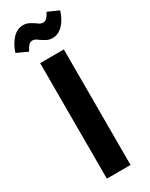

<svg xmlns="http://www.w3.org/2000/svg" viewBox="-265 -952 778 996"><g transform="rotate(-30 124.0 -453.5)"><path d="M195 -692V0H53V-692ZM112 -797Q101 -806 93 -810Q85 -814 77 -814Q63 -814 54 -804.5Q45 -795 33 -772L-32 -802Q-16 -850 11.5 -878.5Q39 -907 74 -907Q92 -907 104.5 -901Q117 -895 136 -883Q147 -874 155 -870Q163 -866 172 -866Q185 -866 194.5 -875.5Q204 -885 215 -906L280 -877Q264 -827 236.5 -799.5Q209 -772 175 -772Q157 -772 143.5 -778.5Q130 -785 112 -797Z"/></g></svg>

Font: Fira Sans Extra Condensed SemiBold
Style: Regular
Weight: 600
Width: 1
Designer: Carrois Corporate & Edenspiekermann AG
Foundry: Carrois Corporate GbR & Edenspiekermann AG
Version: Version 4.203